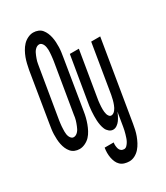

<svg xmlns="http://www.w3.org/2000/svg" viewBox="-255 -840 1004 1161"><g transform="rotate(-30 247.5 -260.0)"><path d="M70 8Q52 8 36.5 1.5Q21 -5 10.5 -17.5Q0 -30 -6.5 -45Q-13 -60 -16.5 -77Q-20 -94 -21 -111.5Q-22 -129 -21.5 -146.5Q-21 -164 -18.5 -181.5Q-16 -199 -13 -217L43 -559Q47 -579 51.5 -598.5Q56 -618 63 -637Q70 -656 80.5 -675Q91 -694 105 -709Q119 -724 138.5 -733.5Q158 -743 177 -743Q195 -743 211 -736.5Q227 -730 237 -717.5Q247 -705 253.5 -690Q260 -675 263.5 -658Q267 -641 268 -623.5Q269 -606 268.5 -588.5Q268 -571 265.5 -553.5Q263 -536 260 -518L204 -176Q201 -156 196 -136.5Q191 -117 184 -98Q177 -79 167 -60Q157 -41 143 -26Q129 -11 109 -1.5Q89 8 70 8ZM74 -72Q83 -72 91 -76.5Q99 -81 105.5 -88.5Q112 -96 116 -104Q120 -112 123.5 -120.5Q127 -129 130 -137.5Q133 -146 135.5 -154.5Q138 -163 139.5 -171.5Q141 -180 142 -189L199 -531Q200 -541 201.5 -550Q203 -559 203.5 -568.5Q204 -578 205 -587.5Q206 -597 205.5 -606.5Q205 -616 203.5 -625Q202 -634 198.5 -642Q195 -650 188.5 -656.5Q182 -663 173 -663Q164 -663 156 -658.5Q148 -654 141.5 -646.5Q135 -639 131 -631Q127 -623 123.5 -614.5Q120 -606 117 -597.5Q114 -589 111.5 -580.5Q109 -572 108 -563.5Q107 -555 105 -546L48 -204Q47 -194 45.5 -185Q44 -176 43.5 -166.5Q43 -157 42.5 -147.5Q42 -138 42 -128.5Q42 -119 43.5 -110Q45 -101 48.5 -93Q52 -85 58.5 -78.5Q65 -72 74 -72ZM293 223Q276 223 259.5 218Q243 213 231.5 202Q220 191 213.5 176Q207 161 204 144.5Q201 128 201 111Q201 94 204 76H267Q265 88 266 99Q267 110 270 120Q273 130 281.5 136.5Q290 143 302 143Q313 143 322 133.5Q331 124 337 113Q343 102 346.5 91Q350 80 353.5 68.5Q357 57 359.5 45.5Q362 34 364 22L380 -75Q375 -61 368 -47.5Q361 -34 352.5 -22Q344 -10 331 -1Q318 8 304 8Q289 8 276.5 -2.5Q264 -13 258 -27Q252 -41 249 -57Q246 -73 245 -89Q244 -105 244.5 -121.5Q245 -138 246 -154.5Q247 -171 249.5 -187.5Q252 -204 255 -221L305 -520H368L316 -207Q314 -198 313 -188.5Q312 -179 311 -169.5Q310 -160 309.5 -150.5Q309 -141 309 -132Q309 -123 310 -113.5Q311 -104 313.5 -95.5Q316 -87 322 -79.5Q328 -72 337 -72Q344 -72 351.5 -76.5Q359 -81 364.5 -88Q370 -95 374 -102.5Q378 -110 381 -118Q384 -126 386.5 -133.5Q389 -141 391 -149Q393 -157 394.5 -165Q396 -173 398 -181L454 -520H517L425 36Q422 55 417.5 75Q413 95 406 114Q399 133 389 152Q379 171 365 187Q351 203 332 213Q313 223 293 223Z"/></g></svg>

Font: Iosevka Term Curly Medium
Style: Italic
Weight: 500
Italic angle: -9°
Designer: Belleve Invis
Foundry: Belleve Invis
Version: Version 32.3.0